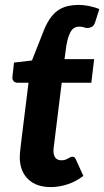

<svg xmlns="http://www.w3.org/2000/svg" viewBox="-20 -753 424 781"><path d="M60.5 -108Q60.5 -111.5 60.5 -116.2Q60.5 -121 61.2 -130.2Q62 -139.5 63.8 -154.8Q65.5 -170 68.5 -194.5L96 -416.5H51Q41 -416.5 34.8 -423.5Q28.5 -430.5 31 -444.5L37 -498.5L110 -507L154 -618.5Q166.5 -652 181.2 -674.2Q196 -696.5 214 -709.5Q232 -722.5 254 -727.8Q276 -733 302.5 -733Q309.5 -733 319.8 -732Q330 -731 341.2 -728.8Q352.5 -726.5 363.8 -723.2Q375 -720 384 -716L367.5 -664Q362.5 -648.5 353.5 -643.8Q344.5 -639 336 -639Q328 -639 321.5 -641.8Q315 -644.5 301.5 -644.5Q291 -644.5 282.5 -639.8Q274 -635 267.2 -623.5Q260.5 -612 255.2 -592.5Q250 -573 246.5 -543L242.5 -512.5H363L351.5 -416.5H231L204.5 -202Q202 -181.5 200.5 -169.5Q199 -157.5 198.2 -151Q197.5 -144.5 197.5 -142.2Q197.5 -140 197.5 -139Q197.5 -121.5 205.5 -111.2Q213.5 -101 229.5 -101Q239 -101 245.5 -103.2Q252 -105.5 256.8 -108.2Q261.5 -111 265.5 -113.2Q269.5 -115.5 273.5 -115.5Q280 -115.5 283 -112.8Q286 -110 289 -103.5L319 -37.5Q290 -15 255.5 -3.5Q221 8 186.5 8Q129 8 95.8 -22.8Q62.5 -53.5 60.5 -108Z"/></svg>

Font: Lato Heavy
Style: Italic
Weight: 800
Italic angle: -7°
Designer: Lukasz Dziedzic
Foundry: tyPoland Lukasz Dziedzic
Version: Version 2.007; 2014-02-27